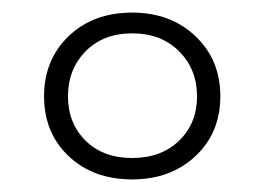

<svg xmlns="http://www.w3.org/2000/svg" viewBox="-20 -726 420 305"><path d="M190 -441Q128 -441 89 -478Q50 -515 50 -573Q50 -631 89 -668.5Q128 -706 190 -706Q251 -706 290.5 -668.5Q330 -631 330 -573Q330 -515 290.5 -478Q251 -441 190 -441ZM190 -475Q236 -475 264.5 -502.5Q293 -530 293 -573Q293 -616 264.5 -644.5Q236 -673 190 -673Q144 -673 116 -644.5Q88 -616 88 -573Q88 -530 116 -502.5Q144 -475 190 -475Z"/></svg>

Font: Asap Semi Expanded Thin
Style: Regular
Weight: 100
Width: 6
Designer: Pablo Cosgaya
Foundry: Omnibus-Type
Version: Version 3.001; ttfautohint (v1.8.4.7-5d5b)